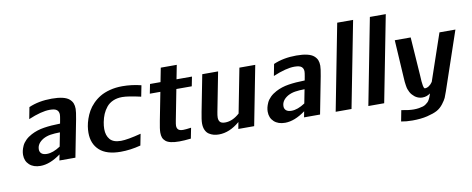

<svg xmlns="http://www.w3.org/2000/svg" viewBox="-76 -1134 4158 1690"><g transform="rotate(-10 2002.5 -288.5)"><path d="M399.4 -547.9Q456.1 -547.9 495.1 -538.6Q534.2 -529.3 554.7 -511.5Q575.2 -493.7 583.5 -472.7Q591.8 -451.7 591.8 -423.3Q591.8 -397 579.6 -332L515.1 0H372.1L382.3 -52.7Q285.2 18.1 200.7 18.1Q138.7 18.1 102.1 -15.4Q65.4 -48.8 65.4 -104Q65.4 -122.6 69.8 -141.6Q74.2 -160.6 84.7 -184.1Q95.2 -207.5 117.9 -230.2Q140.6 -252.9 173.3 -270Q225.1 -297.4 288.6 -307.4Q352.1 -317.4 434.1 -318.8L440.4 -353Q446.3 -384.3 446.3 -397.5Q446.3 -424.3 428.7 -439.2Q411.1 -454.1 365.2 -454.1Q290.5 -454.1 173.8 -404.8L193.8 -508.8Q282.7 -547.9 399.4 -547.9ZM395.5 -120.1 419.4 -243.2Q371.1 -242.7 335 -237.1Q298.8 -231.4 268.6 -214.8Q210.4 -180.2 210.4 -127.4Q210.4 -103.5 226.8 -89.8Q243.2 -76.2 274.9 -76.2Q328.6 -76.2 395.5 -120.1Z M666 -195.3Q666 -223.1 670.7 -252.9Q675.3 -282.7 687.3 -317.9Q699.2 -353 717.3 -385Q735.4 -417 764.6 -447Q793.9 -477.1 830.6 -499Q867.2 -521 918.7 -534.4Q970.2 -547.9 1030.3 -547.9Q1114.7 -547.9 1198.2 -526.9L1178.7 -428.2Q1065.4 -454.1 1012.7 -454.1Q966.3 -454.1 930.4 -438.2Q894.5 -422.4 871.8 -394.3Q849.1 -366.2 835.7 -334.7Q822.3 -303.2 814.9 -265.1Q808.6 -231.9 808.6 -204.1Q808.6 -146.5 838.4 -111.3Q868.2 -76.2 936.5 -76.2Q994.6 -76.2 1116.7 -107.9L1096.7 -5.9Q1004.4 18.1 918 18.1Q792 18.1 729 -39.3Q666 -96.7 666 -195.3Z M1442.9 -171.9Q1436 -136.7 1436 -123.5Q1436 -100.6 1448.7 -88.4Q1461.4 -76.2 1493.2 -76.2Q1513.2 -76.2 1563.5 -83L1544.9 11.2Q1484.4 18.1 1441.9 18.1Q1397.5 18.1 1367.2 11.2Q1336.9 4.4 1320.1 -9.8Q1303.2 -23.9 1296.1 -42.5Q1289.1 -61 1289.1 -86.9Q1289.1 -119.1 1303.2 -189.9L1352.1 -440.9H1257.8L1274.4 -524.9H1368.2L1392.6 -649.9H1535.6L1511.2 -524.9H1649.4L1632.8 -440.9H1495.1Z M1795.4 18.1Q1770.5 18.1 1749 12.5Q1727.5 6.8 1707.8 -5.9Q1688 -18.6 1676.5 -43.5Q1665 -68.4 1665 -103Q1665 -134.8 1678.7 -204.1L1742.2 -529.8H1883.8L1815.9 -180.2Q1809.6 -148.4 1809.6 -129.9Q1809.6 -104.5 1822.5 -90.3Q1835.4 -76.2 1867.7 -76.2Q1934.1 -76.2 1997.1 -133.3L2074.2 -529.8H2215.8L2112.8 0H1971.2L1982.4 -60.1Q1891.1 18.1 1795.4 18.1Z M2585.9 -547.9Q2642.6 -547.9 2681.6 -538.6Q2720.7 -529.3 2741.2 -511.5Q2761.7 -493.7 2770 -472.7Q2778.3 -451.7 2778.3 -423.3Q2778.3 -397 2766.1 -332L2701.7 0H2558.6L2568.8 -52.7Q2471.7 18.1 2387.2 18.1Q2325.2 18.1 2288.6 -15.4Q2252 -48.8 2252 -104Q2252 -122.6 2256.3 -141.6Q2260.7 -160.6 2271.2 -184.1Q2281.7 -207.5 2304.4 -230.2Q2327.1 -252.9 2359.9 -270Q2411.6 -297.4 2475.1 -307.4Q2538.6 -317.4 2620.6 -318.8L2627 -353Q2632.8 -384.3 2632.8 -397.5Q2632.8 -424.3 2615.2 -439.2Q2597.7 -454.1 2551.8 -454.1Q2477.1 -454.1 2360.4 -404.8L2380.4 -508.8Q2469.2 -547.9 2585.9 -547.9ZM2582 -120.1 2606 -243.2Q2557.6 -242.7 2521.5 -237.1Q2485.4 -231.4 2455.1 -214.8Q2397 -180.2 2397 -127.4Q2397 -103.5 2413.3 -89.8Q2429.7 -76.2 2461.4 -76.2Q2515.1 -76.2 2582 -120.1Z M2982.9 0H2841.3L2990.7 -770H3132.8Z M3274.9 0H3133.3L3282.7 -770H3424.8Z M4004.9 -529.8 3828.1 -9.8Q3815.9 25.9 3807.4 45.7Q3798.8 65.4 3774.2 97.7Q3749.5 129.9 3717.5 147.5Q3685.5 165 3627.9 179Q3570.3 192.9 3494.6 192.9Q3438 192.9 3393.6 184.1L3412.6 85.9Q3479.5 99.1 3521 99.1Q3547.4 99.1 3569.3 95.5Q3591.3 91.8 3606 87.2Q3620.6 82.5 3633.3 72.8Q3646 63 3652.1 57.1Q3658.2 51.3 3665.3 38.1Q3672.4 24.9 3674.1 20.5Q3675.8 16.1 3680.7 2.9L3686.5 -15.1Q3654.8 8.8 3617.2 8.8Q3565.4 8.8 3528.3 -33.2Q3517.1 -44.9 3509.3 -60.3Q3501.5 -75.7 3497.3 -87.9Q3493.2 -100.1 3490 -121.3Q3486.8 -142.6 3485.8 -152.8Q3484.9 -163.1 3483.4 -188L3462.9 -529.8H3605L3628.9 -184.1Q3633.3 -66.9 3650.9 -66.9Q3669.9 -66.9 3688 -79.3Q3706.1 -91.8 3719.7 -112.3L3862.3 -529.8Z"/></g></svg>

Font: Aurulent Sans
Style: BoldItalic
Weight: 700
Italic angle: -11°
Version: Version 2007.05.04